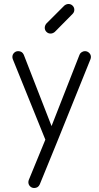

<svg xmlns="http://www.w3.org/2000/svg" viewBox="-20 -741 497 961"><path d="M435 -456Q435 -451 433 -445L266 -31L179 182Q171 200 151 200Q139 200 130.5 191.5Q122 183 122 171Q122 166 124 160L207 -42L44 -445Q42 -451 42 -456Q42 -468 50.5 -476.5Q59 -485 71 -485Q91 -485 99 -467L238 -110L378 -467Q381 -475 389 -480Q397 -485 405 -485Q417 -485 426 -476.5Q435 -468 435 -456ZM204 -602Q204 -590 212.5 -581.5Q221 -573 233 -573Q244 -573 254 -581L343 -671Q352 -680 352 -692Q352 -704 343.5 -712.5Q335 -721 323 -721Q312 -721 302 -713L212 -623Q204 -613 204 -602Z"/></svg>

Font: Hanken Light
Style: Light
Weight: 300
Designer: Alfredo Marco Pradil
Foundry: Hanken Design Co.
Version: Version 2.06 2014